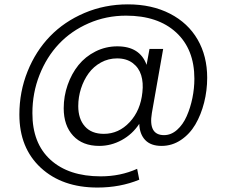

<svg xmlns="http://www.w3.org/2000/svg" viewBox="-20 -656 1037 871"><path d="M712.9 5.9Q664.1 5.9 638.7 -20.8Q613.3 -47.4 611.8 -94.2Q580.6 -46.9 532.2 -20.5Q483.9 5.9 430.2 5.9Q354.5 5.9 311.8 -40.3Q269 -86.4 269 -165Q269 -219.7 286.9 -270.8Q304.7 -321.8 335.9 -360.6Q367.2 -399.4 413.3 -422.6Q459.5 -445.8 512.2 -445.8Q614.7 -445.8 645 -361.8L658.2 -434.1H720.2L668.9 -143.1Q652.3 -43 724.1 -43Q756.3 -43 783.2 -66.9Q810.1 -90.8 826.9 -128.9Q843.8 -167 852.8 -211.2Q861.8 -255.4 861.8 -298.8Q861.8 -432.6 779.1 -508.8Q696.3 -585 551.8 -585Q461.4 -585 382.1 -550.3Q302.7 -515.6 247.1 -456.5Q191.4 -397.5 159.2 -315.9Q127 -234.4 127 -143.1Q126.5 -6.3 209 68.8Q291.5 144 437 144Q526.4 144 602.1 109.9L611.8 159.2Q525.4 194.8 421.9 194.8Q262.2 194.8 165 105Q67.9 15.1 67.9 -136.2Q67.9 -239.7 105 -332Q142.1 -424.3 206.8 -491.2Q271.5 -558.1 363.3 -597.2Q455.1 -636.2 560.1 -636.2Q668.9 -636.2 751 -594Q833 -551.8 876.5 -476.6Q919.9 -401.4 919.9 -303.2Q919.9 -245.6 906 -190.7Q892.1 -135.7 866.5 -91.8Q840.8 -47.9 800.8 -21Q760.7 5.9 712.9 5.9ZM626 -237.8Q630.9 -280.8 620.4 -314.9Q609.9 -349.1 581.8 -370.1Q553.7 -391.1 511.2 -391.1Q471.7 -391.1 438 -372.6Q404.3 -354 382.1 -323.5Q359.9 -293 347.4 -254.2Q335 -215.3 335 -174.8Q335 -116.7 365 -82.8Q395 -48.8 451.2 -48.8Q518.6 -48.8 568.1 -101.8Q617.7 -154.8 626 -237.8Z"/></svg>

Font: SVN-Poppins Light
Style: Italic
Weight: 300
Italic angle: -10°
Designer: Ninad Kale (Devanagari), Jonny Pinhorn (Latin)
Foundry: Indian Type Foundry
Version: Version 3.002 2017